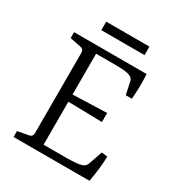

<svg xmlns="http://www.w3.org/2000/svg" viewBox="-165 -794 835 901"><g transform="rotate(30 252.5 -343.0)"><path d="M400 -433 385 -503Q381 -517 364 -524Q351 -529 330 -530.5Q309 -532 283 -532H182V-311L366 -317V-268L182 -272V-39H305Q331 -39 354 -41Q377 -43 390 -48Q399 -51 403.5 -56.5Q408 -62 411 -69L437 -144L469 -140Q468 -107 464 -71Q460 -35 453 0H42V-32L101 -43Q120 -46 120 -66V-501Q120 -521 101 -524L42 -536V-568H435Q437 -535 436.5 -502.5Q436 -470 433 -433ZM148 -686H382V-640H148Z"/></g></svg>

Font: Yrsa Light
Style: Regular
Weight: 300
Designer: Anna Giedrys (Yrsa+Rasa design), David Brezina (Yrsa art-direction, Rasa art-direction, design)
Foundry: Rosetta Type Foundry
Version: Version 2.004